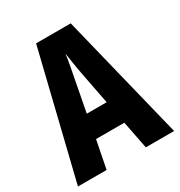

<svg xmlns="http://www.w3.org/2000/svg" viewBox="-169 -830 885 946"><g transform="rotate(-30 273.5 -357.0)"><path d="M386 0H547L371 -714H174L0 0H163L194 -158H355ZM295 -470 330 -289H217L252 -472C260 -513 270 -564 274 -598C280 -560 285 -522 295 -470Z"/></g></svg>

Font: Noto Sans Kannada ExtraCondensed ExtraBold
Style: Regular
Weight: 800
Width: 2
Designer: Jelle Bosma - Monotype Design Team
Foundry: Monotype Imaging Inc.
Version: Version 2.005